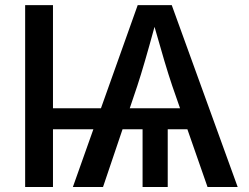

<svg xmlns="http://www.w3.org/2000/svg" viewBox="-20 -748 995 768"><path d="M191.9 -727.5V-314.9H383.8L530.8 -727.5H667L930.7 0H810.1L729.5 -231H650.9V0H550.3V-231H470.2L392.1 0H271.5L353.5 -231H191.9V0H80.6V-727.5ZM499 -314.9H700.2L668.9 -404.8Q654.8 -446.3 637.5 -504.4Q620.1 -562.5 598.1 -640.6Q576.7 -562 559.8 -504.2Q543 -446.3 529.3 -404.8Z"/></svg>

Font: Inter Medium
Style: Regular
Weight: 500
Designer: Rasmus Andersson
Foundry: rsms
Version: Version 4.001;git-9221beed3